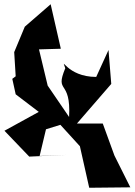

<svg xmlns="http://www.w3.org/2000/svg" viewBox="-20 -801 635 906"><path d="M265 -212 357 -111 401 85 595 83 520 -67 465 -218H343L505 -405L492 -565L434 -438C294 -438 266 -543 288 -479C237 -356 316 -431 306 -249L205 -397L164 -568L267 -571L219 -781L97 -675L47 -555L54 -441L38 -429L54 -356L163 -273L1 -184L118 -62L295 -70L167 -65L197 -191Z"/></svg>

Font: Asimov Silicon
Style: Regular
Weight: 400
Designer: Google
Version: Version 2.000980; 2014